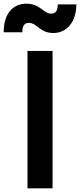

<svg xmlns="http://www.w3.org/2000/svg" viewBox="-77 -1021 434 1041"><path d="M212 -842C281 -842 336 -896 337 -997H236C236 -966 227 -947 200 -947C159 -947 141 -1001 66 -1001C-2 -1001 -57 -953 -57 -846H44C44 -881 56 -897 79 -897C125 -897 138 -842 212 -842ZM208 0V-745H72V0Z"/></svg>

Font: Plus Jakarta Sans
Style: Bold
Weight: 700
Designer: Gumpita Rahayu
Foundry: Tokotype
Version: Version 2.071;gftools[0.9.30]